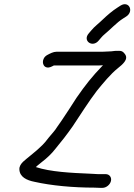

<svg xmlns="http://www.w3.org/2000/svg" viewBox="-20 -884 647 924"><path d="M455.1 -689 466.1 -702C471.6 -708.7 477.7 -714.7 484.2 -720C512.2 -742.8 541.6 -775.8 572.5 -795L586.6 -804C626.5 -828.8 601 -882.6 559.9 -857L544.5 -847C520.9 -832.1 495.6 -810.3 474.4 -790C454 -769.9 435.9 -758 417.9 -736L406.9 -723C376 -687.3 425.4 -652.5 455.1 -689ZM514 -13C518.1 -30.7 506.6 -46 488.6 -46H451.6C443.8 -46.7 431.6 -47.3 415.1 -48C321.7 -51.9 222.4 -56.8 152.5 -80C154.9 -82 157.5 -84.3 160.1 -87L181 -104C204.9 -122 228.8 -144.6 246.8 -168C275.4 -202.5 302.7 -237.3 329.7 -276C361.2 -323.2 410.3 -400.7 446.2 -447C477.2 -484.8 510.7 -526.3 547.4 -556C567.8 -572.6 600.1 -597.6 581.8 -623C567.3 -643.3 558.7 -639 532.5 -639L516.1 -637C506.1 -637 483.8 -635 472.6 -635H251.6C236.6 -635 220.7 -626.5 206.9 -619C178.7 -603.3 180.8 -564.3 205.7 -559.5C218 -557.1 228.7 -563.6 239.4 -569H457.4C462.7 -569 468.8 -569.3 475.6 -570C474 -568.7 472.6 -567.3 471.7 -566C424.3 -517 391.1 -475.3 348.6 -414C321.9 -373.3 299.3 -336.4 276 -303L255 -273C249.7 -264.3 243.8 -256.3 237.5 -249C222.7 -232.1 210.2 -216.8 197.2 -200C185.5 -186.4 181 -183.1 167.2 -170C153 -156.2 136.9 -144.8 122.5 -132C105.2 -116.5 72.6 -97.7 73.2 -70C73.9 -32.2 108.7 -16.3 146.1 -9C226.8 9.2 331.5 19 433.6 19C442.1 19.7 451.1 20 460.4 20H473.4C491.4 20 509.9 4.7 514 -13Z"/></svg>

Font: HoneyBee
Style: RegIt
Weight: 400
Foundry: Cannot Into Space Fonts
Version: Version 0.89